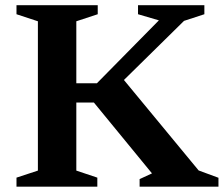

<svg xmlns="http://www.w3.org/2000/svg" viewBox="-20 -702 842 722"><path d="M727 -61 801.5 -33.5V0H505V-28.5L551.5 -50L333 -316.5H218V-389H344.5L577.5 -625.5L499 -648.5V-682.5H748.5V-648.5L672 -623.5L396.5 -352.5L430.5 -420ZM267 -622V-60.5L346 -34V0H42V-34L122.5 -60.5V-622L42 -648.5V-682.5H347.5V-648.5Z"/></svg>

Font: Newsreader SemiBold
Style: Regular
Weight: 600
Designer: Hugues Gentile
Foundry: Production Type
Version: Version 1.003